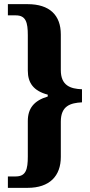

<svg xmlns="http://www.w3.org/2000/svg" viewBox="-20 -780 433 925"><path d="M18 125H113C219 125 273 68 273 -24V-194C273 -270 319 -284 375 -287V-350C319 -352 273 -368 273 -442V-614C273 -707 219 -760 113 -760H18V-706H56C105 -706 114 -672 114 -610V-440C114 -380 142 -342 210 -324V-315C143 -295 114 -257 114 -197V-26C114 36 105 70 56 70H18Z"/></svg>

Font: Noto Serif Myanmar Condensed ExtraBold
Style: Regular
Weight: 800
Width: 3
Designer: Ben Mitchell and the Monotype Design Team
Foundry: Monotype Imaging Inc.
Version: Version 2.106